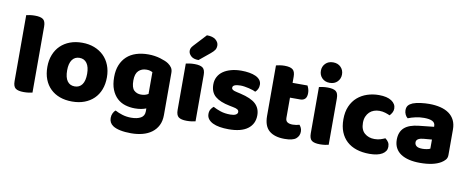

<svg xmlns="http://www.w3.org/2000/svg" viewBox="-76 -1108 4073 1663"><g transform="rotate(10 1960.5 -277.0)"><path d="M151 8Q101 8 79 -8.5Q57 -25 57 -72V-652Q68 -655 88.5 -658Q109 -661 133 -661Q183 -661 205 -644.5Q227 -628 227 -581V-1Q216 2 195.5 5Q175 8 151 8Z M839 -243Q839 -183 820.5 -135Q802 -87 767.5 -53.5Q733 -20 685 -2Q637 16 577 16Q517 16 469 -1.5Q421 -19 386.5 -52.5Q352 -86 333.5 -134Q315 -182 315 -243Q315 -302 334 -350Q353 -398 387.5 -431.5Q422 -465 470 -483Q518 -501 577 -501Q636 -501 684 -482.5Q732 -464 766.5 -430.5Q801 -397 820 -349Q839 -301 839 -243ZM577 -368Q535 -368 512 -335.5Q489 -303 489 -243Q489 -180 512 -148.5Q535 -117 577 -117Q619 -117 642 -149Q665 -181 665 -243Q665 -303 642 -335.5Q619 -368 577 -368Z M1222 -37Q1202 -29 1177.5 -24.5Q1153 -20 1123 -20Q1078 -20 1037.5 -32.5Q997 -45 966.5 -73.5Q936 -102 918 -147Q900 -192 900 -257Q900 -317 918.5 -362.5Q937 -408 970.5 -439Q1004 -470 1052 -485.5Q1100 -501 1159 -501Q1187 -501 1214 -497Q1241 -493 1264.5 -486Q1288 -479 1307 -471Q1326 -463 1339 -454Q1359 -440 1370.5 -422.5Q1382 -405 1382 -378V-7Q1382 46 1362.5 84.5Q1343 123 1308.5 148.5Q1274 174 1227.5 186Q1181 198 1128 198Q1074 198 1033 189.5Q992 181 968 165Q932 141 932 97Q932 74 941.5 55Q951 36 963 27Q992 43 1028.5 54Q1065 65 1105 65Q1158 65 1190 47Q1222 29 1222 -11ZM1155 -147Q1175 -147 1190.5 -151.5Q1206 -156 1219 -164V-356Q1208 -361 1196.5 -364.5Q1185 -368 1166 -368Q1123 -368 1096 -341.5Q1069 -315 1069 -256Q1069 -193 1093.5 -170Q1118 -147 1155 -147Z M1585 8Q1535 8 1513 -8.5Q1491 -25 1491 -72V-479Q1502 -482 1522.5 -485Q1543 -488 1567 -488Q1617 -488 1639 -471.5Q1661 -455 1661 -408V-1Q1650 2 1629.5 5Q1609 8 1585 8ZM1629 -752Q1681 -752 1707 -730Q1733 -708 1733 -680Q1733 -657 1723 -641.5Q1713 -626 1689 -606L1594 -528Q1549 -528 1527 -549Q1505 -570 1505 -594Q1505 -606 1509.5 -617Q1514 -628 1528 -643Z M2179 -145Q2179 -69 2122 -26Q2065 17 1954 17Q1912 17 1876 11Q1840 5 1814.5 -7.5Q1789 -20 1774.5 -39Q1760 -58 1760 -84Q1760 -108 1770 -124.5Q1780 -141 1794 -152Q1823 -136 1860.5 -123.5Q1898 -111 1947 -111Q1978 -111 1994.5 -120Q2011 -129 2011 -144Q2011 -158 1999 -166Q1987 -174 1959 -179L1929 -185Q1842 -202 1799.5 -238.5Q1757 -275 1757 -343Q1757 -380 1773 -410Q1789 -440 1818 -460Q1847 -480 1887.5 -491Q1928 -502 1977 -502Q2014 -502 2046.5 -496.5Q2079 -491 2103 -480Q2127 -469 2141 -451.5Q2155 -434 2155 -410Q2155 -387 2146.5 -370.5Q2138 -354 2125 -343Q2117 -348 2101 -353.5Q2085 -359 2066 -363.5Q2047 -368 2027.5 -371Q2008 -374 1992 -374Q1959 -374 1941 -366.5Q1923 -359 1923 -343Q1923 -332 1933 -325Q1943 -318 1971 -312L2002 -305Q2098 -283 2138.5 -244.5Q2179 -206 2179 -145Z M2446 15Q2358 15 2310.5 -25Q2263 -65 2263 -155V-599Q2274 -602 2294.5 -605.5Q2315 -609 2338 -609Q2387 -609 2409 -592Q2431 -575 2431 -529V-475H2562Q2568 -464 2573.5 -447.5Q2579 -431 2579 -411Q2579 -376 2563.5 -360.5Q2548 -345 2522 -345H2431V-167Q2431 -141 2447.5 -130Q2464 -119 2494 -119Q2509 -119 2525 -121.5Q2541 -124 2553 -128Q2562 -117 2568.5 -103.5Q2575 -90 2575 -71Q2575 -33 2546.5 -9Q2518 15 2446 15Z M2662 -479Q2673 -482 2693.5 -485Q2714 -488 2738 -488Q2788 -488 2810 -471.5Q2832 -455 2832 -408V-1Q2821 2 2800.5 5Q2780 8 2756 8Q2706 8 2684 -8.5Q2662 -25 2662 -72ZM2654 -621Q2654 -659 2679.5 -685Q2705 -711 2747 -711Q2789 -711 2814.5 -685Q2840 -659 2840 -621Q2840 -583 2814.5 -557Q2789 -531 2747 -531Q2705 -531 2679.5 -557Q2654 -583 2654 -621Z M3214 -367Q3189 -367 3166.5 -359Q3144 -351 3127.5 -335Q3111 -319 3101 -295.5Q3091 -272 3091 -241Q3091 -179 3126 -149Q3161 -119 3213 -119Q3243 -119 3266 -126.5Q3289 -134 3306 -142Q3325 -128 3334.5 -112Q3344 -96 3344 -73Q3344 -33 3304.5 -9Q3265 15 3192 15Q3129 15 3078.5 -1.5Q3028 -18 2992.5 -50.5Q2957 -83 2938 -130.5Q2919 -178 2919 -241Q2919 -307 2940.5 -356Q2962 -405 2999 -437Q3036 -469 3084.5 -485Q3133 -501 3187 -501Q3259 -501 3298 -475Q3337 -449 3337 -408Q3337 -389 3328 -372.5Q3319 -356 3307 -344Q3290 -352 3266 -359.5Q3242 -367 3214 -367Z M3637 -108Q3654 -108 3674.5 -111.5Q3695 -115 3705 -121V-201L3633 -195Q3605 -193 3587 -183Q3569 -173 3569 -153Q3569 -133 3584.5 -120.5Q3600 -108 3637 -108ZM3629 -501Q3683 -501 3727.5 -490Q3772 -479 3803.5 -456.5Q3835 -434 3852 -399.5Q3869 -365 3869 -318V-94Q3869 -68 3854.5 -51.5Q3840 -35 3820 -23Q3755 16 3637 16Q3584 16 3541.5 6Q3499 -4 3468.5 -24Q3438 -44 3421.5 -75Q3405 -106 3405 -147Q3405 -216 3446 -253Q3487 -290 3573 -299L3704 -313V-320Q3704 -349 3678.5 -361.5Q3653 -374 3605 -374Q3568 -374 3531.5 -366Q3495 -358 3466 -346Q3453 -355 3444 -373.5Q3435 -392 3435 -412Q3435 -438 3447.5 -453.5Q3460 -469 3486 -480Q3515 -491 3554.5 -496Q3594 -501 3629 -501Z"/></g></svg>

Font: Baloo 2 ExtraBold
Style: Regular
Weight: 800
Designer: Sarang Kulkarni and Ek Type
Foundry: Ek Type
Version: Version 1.640;hotconv 1.0.111;makeotfexe 2.5.65597; ttfautoh